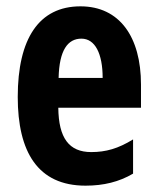

<svg xmlns="http://www.w3.org/2000/svg" viewBox="-20 -576 497 606"><path d="M234 -556C103 -556 36 -454 36 -270C36 -97 99 10 250 10C307 10 356 -2 400 -28V-136C353 -107 314 -96 268 -96C198 -96 165 -140 164 -236H425V-309C425 -460 357 -556 234 -556ZM237 -454C280 -454 304 -407 304 -330H165C167 -418 194 -454 237 -454Z"/></svg>

Font: Noto Sans Armenian ExtraCondensed
Style: Regular
Weight: 400
Width: 2
Designer: Monotype Design Team
Foundry: Monotype Imaging Inc.
Version: Version 2.008